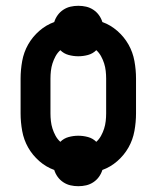

<svg xmlns="http://www.w3.org/2000/svg" viewBox="-20 -591 540 662"><path d="M250 51Q236 51 223 48Q210 45 198.5 37.5Q187 30 179 19Q171 8 167 -5Q139 -15 115.5 -35.5Q92 -56 77 -82.5Q62 -109 56.5 -139.5Q51 -170 51 -200V-320Q51 -350 56.5 -380.5Q62 -411 77 -437.5Q92 -464 115.5 -484.5Q139 -505 167 -515Q171 -528 179 -539Q187 -550 198.5 -557.5Q210 -565 223 -568Q236 -571 250 -571Q264 -571 277 -568Q290 -565 301.5 -557.5Q313 -550 321 -539Q329 -528 333 -515Q361 -505 384.5 -484.5Q408 -464 423 -437.5Q438 -411 443.5 -380.5Q449 -350 449 -320V-200Q449 -170 443.5 -139.5Q438 -109 423 -82.5Q408 -56 384.5 -35.5Q361 -15 333 -5Q329 8 321 19Q313 30 301.5 37.5Q290 45 277 48Q264 51 250 51ZM312 -102Q322 -111 328.5 -123Q335 -135 339 -147.5Q343 -160 344.5 -173.5Q346 -187 346 -200V-320Q346 -333 344.5 -346.5Q343 -360 339 -372.5Q335 -385 328.5 -397Q322 -409 312 -418Q300 -406 283.5 -401.5Q267 -397 250 -397Q233 -397 216.5 -401.5Q200 -406 188 -418Q178 -409 171.5 -397Q165 -385 161 -372.5Q157 -360 155.5 -346.5Q154 -333 154 -320V-200Q154 -187 155.5 -173.5Q157 -160 161 -147.5Q165 -135 171.5 -123Q178 -111 188 -102Q200 -114 216.5 -118.5Q233 -123 250 -123Q267 -123 283.5 -118.5Q300 -114 312 -102Z"/></svg>

Font: Iosevka Algr
Style: Bold
Weight: 700
Monospace: yes
Designer: Belleve Invis
Foundry: Belleve Invis
Version: Version 26.0.2; ttfautohint (v1.8.3)